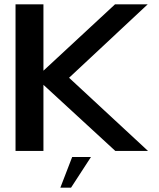

<svg xmlns="http://www.w3.org/2000/svg" viewBox="-20 -695 732 884"><path d="M51.5 0V-675H180V-369.5L509.5 -675H660L298 -337L661.5 0H511L180 -304.5V0ZM257.8 169.2 312.3 27.9H398.8L307 169.2Z"/></svg>

Font: Anybody ExtraExpanded Medium
Style: Regular
Weight: 500
Width: 8
Designer: Tyler Finck
Foundry: Etcetera Type Company
Version: Version 1.010; ttfautohint (v1.8.3) -l 8 -r 50 -G 200 -x 14 